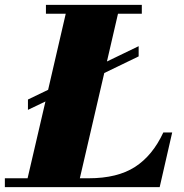

<svg xmlns="http://www.w3.org/2000/svg" viewBox="-70 -770 758 790"><path d="M45 -360.5 128 -400.5 200.5 -713.5H119V-750H513.5V-713.5H415.5L370 -517L500.5 -580V-538L359 -469.5L258.5 -36.5H295Q413 -36.5 485.5 -83.2Q558 -130 602 -225H638.5L587 0H-50V-36.5H43.5L117 -352.5L45 -318Z"/></svg>

Font: Bodoni* 06pt Fatface
Style: Italic
Weight: 900
Italic angle: -13°
Version: Version 2.3